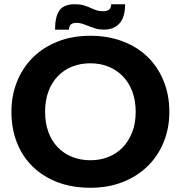

<svg xmlns="http://www.w3.org/2000/svg" viewBox="-20 -879 854 907"><path d="M407 -122Q453 -122 492 -137.5Q531 -153 559.5 -182.5Q588 -212 604.5 -254.5Q621 -297 621 -351Q621 -404 605 -446.5Q589 -489 560.5 -518.5Q532 -548 493 -564Q454 -580 407 -580Q360 -580 321 -564.5Q282 -549 253.5 -519.5Q225 -490 209 -447.5Q193 -405 193 -351Q193 -298 208.5 -255.5Q224 -213 252.5 -183.5Q281 -154 320.5 -138Q360 -122 407 -122ZM407 8Q321 8 252.5 -18Q184 -44 135 -91.5Q86 -139 60 -205Q34 -271 34 -351Q34 -427 60 -492.5Q86 -558 134.5 -606.5Q183 -655 252 -682.5Q321 -710 407 -710Q490 -710 559 -684Q628 -658 677 -610.5Q726 -563 753 -496.5Q780 -430 780 -350Q780 -274 753.5 -208.5Q727 -143 678.5 -95Q630 -47 561 -19.5Q492 8 407 8ZM471 -739Q450 -739 433 -744Q416 -749 401 -755Q386 -761 371.5 -766Q357 -771 342 -771Q322 -771 314 -762.5Q306 -754 306 -739H240Q240 -800 260.5 -829.5Q281 -859 334 -859Q358 -859 375 -854Q392 -849 406 -842.5Q420 -836 434 -831Q448 -826 466 -826Q488 -826 496.5 -834.5Q505 -843 505 -859H571Q571 -798 544.5 -768.5Q518 -739 471 -739Z"/></svg>

Font: Tilda Sans Extra Bold
Style: Regular
Weight: 800
Designer: ParaType Ltd
Foundry: ParaType Ltd
Version: Version 1.009